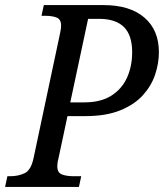

<svg xmlns="http://www.w3.org/2000/svg" viewBox="-44 -734 644 754"><path d="M-24 0 -15 -42H-3Q28 -42 53 -54Q78 -66 88 -114L192 -604Q196 -622 196 -633Q196 -658 178.5 -665Q161 -672 133 -672H119L128 -714H363Q466 -714 523 -665Q580 -616 580 -529Q580 -486 565.5 -442Q551 -398 518 -361Q485 -324 429 -301Q373 -278 291 -278H221L185 -109Q183 -103 182 -94.5Q181 -86 181 -81Q181 -56 199 -49Q217 -42 245 -42H275L266 0ZM232 -332H287Q352 -332 393.5 -358.5Q435 -385 455 -429.5Q475 -474 475 -529Q475 -596 442.5 -628Q410 -660 345 -660H302Z"/></svg>

Font: Noto Serif SemiCondensed
Style: Italic
Weight: 400
Width: 4
Italic angle: -12°
Designer: Monotype Design Team
Foundry: Monotype Imaging Inc.
Version: Version 2.013